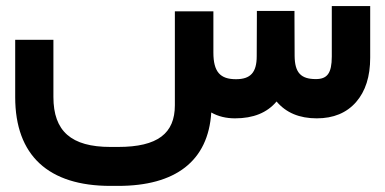

<svg xmlns="http://www.w3.org/2000/svg" viewBox="-20 -384 1250 623"><path d="M672.4 -327.6V-347.2H652.8H566.9H547.4V-327.6V-42.5C547.4 48.8 491.7 92.8 363.3 92.8H338.4C210.9 92.8 153.3 41.5 153.3 -69.3V-235.4V-254.9H133.8H48.8H29.3V-235.4V-68.8C29.3 120.6 137.2 219.2 338.4 219.2H363.3C549.3 219.2 655.8 138.7 665.5 -19C688.5 -5.9 714.4 0 742.7 0C801.8 0 846.7 -18.1 877.4 -54.7C908.2 -18.1 951.7 0 1007.8 0C1062 0 1104.5 -17.6 1135.3 -52.7C1166 -87.9 1181.2 -135.7 1181.2 -196.8V-344.7V-364.3H1161.6H1076.2H1056.6V-344.7V-200.7C1056.6 -146 1041.5 -127.4 1004.9 -127.4C956.5 -127.4 936.5 -147.9 936 -202.6L935.5 -329.1V-348.6H916H833H813.5V-329.1L813 -201.7C813 -148.4 792.5 -127 745.6 -127C694.8 -127 672.4 -150.4 672.4 -213.4Z"/></svg>

Font: Shabnam
Style: Bold
Weight: 700
Foundry: DejaVu fonts team - Redesigned by Saber Rastikerdar - Based on Vazir font
Version: Version 5.0.1